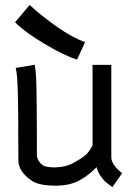

<svg xmlns="http://www.w3.org/2000/svg" viewBox="-20 -765 558 790"><path d="M330.1 -591.8 296.9 -519.5Q242.7 -537.1 162.1 -585.2Q81.5 -633.3 42 -673.3L102.1 -744.6Q149.9 -699.7 215.8 -653.8Q281.7 -607.9 330.1 -591.8ZM442.4 4.9Q424.8 -7.8 414.8 -16.4Q404.8 -24.9 393.6 -41.3Q382.3 -57.6 377.4 -77.1Q342.8 -41.5 304.7 -21.7Q266.6 -2 215.8 -1H211.4Q140.1 -1 110.4 -21.5Q55.7 -59.1 55.7 -104.5Q55.2 -133.8 55.2 -189Q55.2 -244.1 54.9 -284.7Q54.7 -325.2 53.7 -369.9Q52.7 -414.6 50.5 -444.1Q48.3 -473.6 44.4 -485.4L122.6 -498.5Q125.5 -485.8 127.4 -461.7Q129.4 -437.5 130.1 -395.8Q130.9 -354 131.1 -321.3Q131.3 -288.6 131.6 -223.4Q131.8 -158.2 131.8 -122.1Q135.7 -100.1 156.2 -85Q168.5 -76.2 208 -76.2Q255.4 -78.1 285.6 -96.7Q287.1 -97.7 297.4 -103.5Q307.6 -109.4 311.5 -111.8Q315.4 -114.3 324.5 -121.1Q333.5 -127.9 338.6 -133.5Q343.8 -139.2 350.1 -148.4Q356.4 -157.7 360.8 -168V-498H438V-116.7Q439 -86.9 482.4 -52.2Z"/></svg>

Font: Fantasque Sans Mono
Style: Regular
Weight: 400
Monospace: yes
Designer: Jany Belluz
Version: Version 1.8.0 ; ttfautohint (v1.8.2)